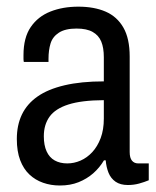

<svg xmlns="http://www.w3.org/2000/svg" viewBox="-20 -559 481 591"><path d="M164.4 12Q136.5 12 112.5 3.5Q88.5 -4.9 70.5 -21.9Q52.4 -38.9 42.1 -66Q31.8 -93 31.8 -131.2Q31.8 -173.8 47.5 -206.6Q63.3 -239.4 95.5 -261.9Q127.7 -284.5 178.8 -296.5Q229.9 -308.5 299.6 -308.5V-382.8Q299.6 -411.8 291.7 -431Q283.8 -450.2 265.4 -460.6Q247.1 -471.1 215.7 -471.1Q180.8 -471.1 161.4 -458.5Q142 -446 135.6 -425.2Q129.3 -404.4 129.3 -377.9V-368.4H53.3Q52.3 -373.4 52.3 -378.1Q52.3 -382.8 52.3 -389.3Q52.3 -443.1 74.6 -475.7Q96.9 -508.3 135.1 -523.4Q173.2 -538.5 221.1 -538.5Q270 -538.5 305.2 -523.2Q340.5 -507.8 359.8 -474.1Q379.2 -440.4 379.2 -384.9V-90.9Q379.2 -73 386.2 -64.5Q393.3 -56 405.4 -56H437.9V-4.1Q424.4 1.5 408.2 6Q392 10.5 373.6 10.5Q350.6 10.5 335.8 0.4Q321.1 -9.8 314.1 -27.1Q307.1 -44.5 305.4 -65.4H300Q286.5 -42.7 266.9 -25.5Q247.3 -8.4 221.9 1.8Q196.5 12 164.4 12ZM187.2 -56Q208.1 -56 228 -64.7Q247.9 -73.4 264 -90.7Q280.1 -108.1 289.9 -134Q299.6 -159.9 299.6 -193.9V-250.7Q231 -250.3 190.7 -237.4Q150.4 -224.6 132.6 -199.9Q114.9 -175.2 114.9 -139.7Q114.9 -111.8 123.5 -93Q132 -74.3 148.2 -65.2Q164.5 -56 187.2 -56Z"/></svg>

Font: Archivo SemiBold Condensed
Style: Regular
Weight: 600
Width: 3
Version: Version 2.001